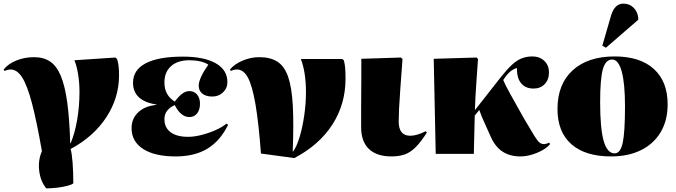

<svg xmlns="http://www.w3.org/2000/svg" viewBox="-30 -848 3726 1058"><path d="M225 190Q193 151 186 93Q179 35 201 -15Q172 -181 146 -279.5Q120 -378 92 -421.5Q64 -465 29 -465Q13 -465 -5 -457L-10 -465Q16 -497 61 -515Q106 -533 158 -533Q210 -533 246 -509Q282 -485 305 -430Q328 -375 340.5 -283.5Q353 -192 357 -58H359Q382 -112 395 -186.5Q408 -261 408 -341Q408 -391 400.5 -438Q393 -485 380 -516L606 -531L615 -523Q626 -492 626 -434Q626 -309 556 -202Q486 -95 359 -27Q366 -4 370 48Q374 100 374 162Q367 169 343 175.5Q319 182 287 186Q255 190 225 190Z M938 14Q823 14 759 -27Q695 -68 695 -142Q695 -195 732 -229.5Q769 -264 832 -270V-272Q703 -292 703 -392Q703 -463 773.5 -499.5Q844 -536 977 -536Q1094 -536 1158.5 -499.5Q1223 -463 1223 -396Q1223 -362 1199 -339Q1175 -316 1140 -316Q1105 -316 1085 -332Q1065 -348 1065 -376Q1065 -416 1118 -492Q1079 -516 1013 -516Q949 -516 912.5 -483.5Q876 -451 876 -393Q876 -324 933 -288Q956 -319 975 -332.5Q994 -346 1014 -346Q1040 -346 1056 -327Q1072 -308 1072 -276Q1072 -243 1056 -223Q1040 -203 1014 -203Q966 -203 933 -269Q876 -243 876 -192Q876 -145 910 -119.5Q944 -94 1007 -94Q1040 -94 1081 -104.5Q1122 -115 1159 -131.5Q1196 -148 1218 -167L1227 -160Q1183 -71 1112.5 -28.5Q1042 14 938 14Z M1592 23 1408 -2Q1395 -174 1377.5 -275Q1360 -376 1336 -420.5Q1312 -465 1276 -465Q1260 -465 1242 -457L1237 -465Q1262 -495 1307 -514Q1352 -533 1399 -533Q1459 -533 1498 -508.5Q1537 -484 1557.5 -425.5Q1578 -367 1583.5 -266Q1589 -165 1583 -13H1585Q1605 -40 1621 -93Q1637 -146 1646.5 -212Q1656 -278 1656 -341Q1656 -448 1628 -523H1856L1865 -515Q1870 -496 1872 -473Q1874 -450 1874 -414Q1874 -274 1801.5 -161.5Q1729 -49 1592 23Z M2127 14Q2046 14 2003 -27Q1960 -68 1960 -147Q1960 -155 1960 -184Q1960 -213 1960 -254.5Q1960 -296 1960.5 -341.5Q1961 -387 1961 -427Q1961 -467 1961 -493.5Q1961 -520 1961 -524L2179 -531L2188 -523Q2181 -425 2176 -359Q2171 -293 2169 -250Q2167 -207 2167 -178Q2167 -100 2231 -100Q2267 -100 2316 -125L2322 -117Q2290 -67 2261.5 -38Q2233 -9 2201.5 2.5Q2170 14 2127 14Z M2837 14Q2722 14 2675 -93Q2659 -130 2641 -168.5Q2623 -207 2611 -242L2586 -211L2581 0H2371L2360 -524L2596 -531L2604 -523Q2600 -461 2594.5 -387Q2589 -313 2587 -241L2729 -422Q2764 -466 2791 -491Q2818 -516 2845 -526.5Q2872 -537 2904 -537Q2944 -537 2969.5 -512.5Q2995 -488 2995 -449Q2995 -409 2971.5 -384.5Q2948 -360 2910 -360Q2865 -360 2841 -390Q2817 -420 2819 -473Q2780 -464 2747 -413L2743 -407Q2751 -386 2781 -331.5Q2811 -277 2858 -194Q2895 -131 2913.5 -101Q2932 -71 2943 -62.5Q2954 -54 2966 -54Q2980 -54 2996 -62L3001 -54Q2987 -36 2959.5 -20.5Q2932 -5 2899.5 4.5Q2867 14 2837 14Z M3337 14Q3195 14 3118.5 -53.5Q3042 -121 3042 -247Q3042 -384 3125.5 -460.5Q3209 -537 3357 -537Q3497 -537 3573 -468Q3649 -399 3649 -273Q3649 -185 3611 -120.5Q3573 -56 3503 -21Q3433 14 3337 14ZM3357 -3Q3389 -3 3401.5 -61.5Q3414 -120 3414 -262Q3414 -388 3396 -454Q3378 -520 3343 -520Q3307 -520 3292 -466.5Q3277 -413 3277 -285Q3277 -140 3296.5 -71.5Q3316 -3 3357 -3ZM3309 -585 3289 -596 3338 -765Q3358 -828 3405 -828Q3438 -828 3460.5 -806.5Q3483 -785 3487 -749V-739Z"/></svg>

Font: Literata 72pt Black
Style: Regular
Weight: 900
Designer: Latin by Veronika Burian and Jose Scaglione. Greek by Irene Vlachou. Cyrillic by Vera Evstafieva.
Foundry: TypeTogether
Version: Version 3.002